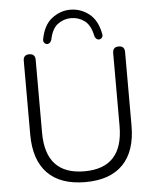

<svg xmlns="http://www.w3.org/2000/svg" viewBox="-61 -984 847 1044"><g transform="rotate(-5 362.0 -462.5)"><path d="M363 8Q227 8 156.5 -64.5Q86 -137 86 -276V-678Q86 -711 118 -711Q151 -711 151 -678V-280Q151 -51 363 -51Q574 -51 574 -280V-678Q574 -711 607 -711Q639 -711 639 -678V-276Q639 -137 568.5 -64.5Q498 8 363 8ZM220 -758Q211 -759 205 -766.5Q199 -774 201 -785Q215 -862 261 -897.5Q307 -933 362 -933Q418 -933 464 -897.5Q510 -862 524 -785Q526 -774 520 -766.5Q514 -759 504 -758Q487 -758 480 -779Q468 -839 435.5 -863Q403 -887 362 -887Q322 -887 289.5 -863Q257 -839 245 -779Q242 -770 236 -764Q230 -758 220 -758Z"/></g></svg>

Font: Chiron GoRound TC L
Style: Regular
Weight: 300
Designer: Ryoko NISHIZUKA 西塚涼子 (kana, bopomofo & ideographs); Paul D. Hunt (Latin, Greek & Cyrillic); Sandoll Communications 산돌커뮤니
Foundry: Adobe
Version: Version 1.000;hotconv 1.1.1;makeotfexe 2.6.0